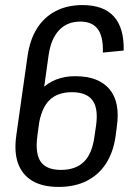

<svg xmlns="http://www.w3.org/2000/svg" viewBox="-20 -728 536 756"><path d="M88 -504Q97 -570 125 -615Q153 -660 198.5 -684Q244 -708 305 -708Q388 -708 428.5 -663Q469 -618 467 -529L385 -521Q387 -584 365 -613.5Q343 -643 296 -643Q244 -643 212 -608.5Q180 -574 171 -508L127 -193L44 -194ZM211 8Q148 8 108 -15.5Q68 -39 51.5 -83.5Q35 -128 44 -193L79 -228Q92 -325 143 -376.5Q194 -428 276 -428Q368 -428 411 -377Q454 -326 440 -229L435 -191Q426 -128 397 -83.5Q368 -39 321 -15.5Q274 8 211 8ZM220 -59Q278 -59 310.5 -91Q343 -123 352 -191L358 -232Q368 -300 344.5 -332.5Q321 -365 263 -365Q206 -365 174 -333Q142 -301 132 -232L127 -191Q118 -123 140.5 -91Q163 -59 220 -59Z"/></svg>

Font: Pathway Extreme Condensed
Style: Italic
Weight: 400
Width: 3
Italic angle: -8°
Version: Version 1.001;gftools[0.9.26]